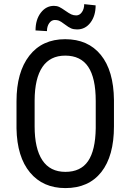

<svg xmlns="http://www.w3.org/2000/svg" viewBox="-20 -913 641 942"><path d="M449.7 -417.5Q449.7 -530.3 412.8 -585.2Q376 -640.1 299.8 -640.1Q226.1 -640.1 188.2 -584.5Q150.4 -528.8 149.9 -420.4V-293Q149.9 -184.1 187.7 -127Q225.6 -69.8 300.8 -69.8Q376 -69.8 412.1 -122.6Q448.2 -175.3 449.7 -284.2ZM539.1 -293Q539.1 -147.5 477.1 -68.8Q415 9.8 300.8 9.8Q190.9 9.8 127.2 -66.7Q63.5 -143.1 61 -282.7V-416.5Q61 -559.1 124 -639.9Q187 -720.7 299.8 -720.7Q412.1 -720.7 474.9 -643.3Q537.6 -565.9 539.1 -422.4ZM449.2 -886.7Q449.2 -835.4 423.8 -802Q398.4 -768.6 358.4 -768.6Q341.3 -768.6 329.1 -773.7Q316.9 -778.8 297.4 -793.7Q277.8 -808.6 269 -811.8Q260.3 -814.9 249 -814.9Q232.4 -814.9 221.4 -799.3Q210.4 -783.7 210.4 -760.3L154.3 -763.7Q154.3 -816.9 180.2 -850.6Q206.1 -884.3 244.6 -884.3Q259.3 -884.3 271 -878.7Q282.7 -873 300.5 -860.4Q318.4 -847.7 329.6 -842.5Q340.8 -837.4 354 -837.4Q370.6 -837.4 381.8 -853.3Q393.1 -869.1 393.1 -892.6Z"/></svg>

Font: MAUL Condensed
Style: Condensed Regular
Weight: 400
Designer: MAUL
Version: Version 1.0; 2020; ttfautohint (v1.8.3)